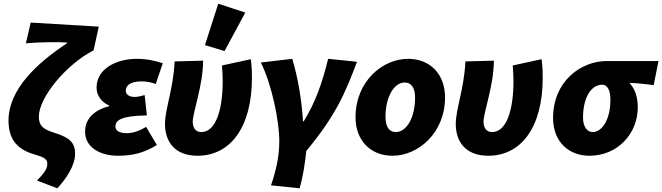

<svg xmlns="http://www.w3.org/2000/svg" viewBox="-20 -830 3580 1038"><path d="M290 188C338 136 386 65 386 2C386 -58 358 -86 274 -112C210 -132 190 -152 190 -200C190 -301 335 -480 486 -558L514 -686L146 -708L120 -596C186 -602 299 -604 342 -600V-596C182 -490 26 -348 26 -178C26 -60 90 -16 176 8C218 20 236 31 236 56C236 90 204 120 180 146Z M618 12C698 12 760 -4 828 -46L770 -144C738 -124 700 -110 666 -110C628 -110 604 -122 604 -146C604 -182 640 -204 774 -206L762 -316C742 -310 724 -306 708 -306C680 -306 660 -318 660 -340C660 -370 688 -390 746 -390C770 -390 794 -386 822 -376L860 -488C821 -501 774 -512 720 -512C610 -512 502 -459 502 -356C502 -310 534 -274 570 -260V-256C494 -236 440 -192 440 -118C440 -34 520 12 618 12Z M1048 12C1224 12 1342 -140 1342 -409C1342 -436 1342 -460 1336 -510L1180 -476C1182 -450 1184 -420 1184 -394C1184 -228 1144 -116 1068 -116C1040 -116 1022 -136 1022 -172C1022 -222 1078 -370 1078 -502L924 -498C918 -354 872 -240 872 -160C872 -65 924 12 1048 12ZM1194 -554 1306 -762 1160 -810 1088 -586Z M1445 172 1600 188C1616 132 1628 62 1636 -14C1796 -207 1846 -326 1910 -496L1754 -512C1722 -382 1686 -278 1622 -174H1618C1612 -285 1590 -414 1560 -512L1390 -492C1450 -374 1490 -172 1490 -68C1490 20 1470 100 1445 172Z M2102 12C2240 12 2386 -110 2386 -304C2386 -428 2306 -512 2186 -512C2048 -512 1902 -390 1902 -196C1902 -72 1982 12 2102 12ZM2120 -116C2082 -116 2064 -148 2064 -198C2064 -306 2110 -384 2168 -384C2206 -384 2224 -352 2224 -302C2224 -194 2178 -116 2120 -116Z M2620 12C2796 12 2914 -140 2914 -409C2914 -436 2914 -460 2908 -510L2752 -476C2754 -450 2756 -420 2756 -394C2756 -228 2716 -116 2640 -116C2612 -116 2594 -136 2594 -172C2594 -222 2650 -370 2650 -502L2496 -498C2490 -354 2444 -240 2444 -160C2444 -65 2496 12 2620 12Z M3166 12C3320 12 3428 -108 3428 -250C3428 -306 3412 -350 3386 -378V-382C3430 -380 3466 -376 3514 -370L3540 -500H3260C3122 -500 2970 -392 2970 -192C2970 -63 3056 12 3166 12ZM3184 -116C3156 -116 3132 -142 3132 -194C3132 -300 3174 -372 3236 -372C3266 -372 3280 -338 3280 -290C3280 -182 3234 -116 3184 -116Z"/></svg>

Font: Source Sans Pro Black
Style: Italic
Weight: 900
Italic angle: -11°
Designer: Paul D. Hunt
Foundry: Adobe Systems Incorporated
Version: Version 3.006;hotconv 1.0.111;makeotfexe 2.5.65597